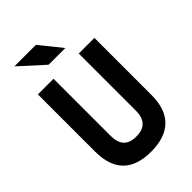

<svg xmlns="http://www.w3.org/2000/svg" viewBox="-266 -1007 1119 1119"><g transform="rotate(-45 293.0 -448.0)"><path d="M291 9.8Q60.1 9.8 60.1 -222.7V-693.4H189V-222.7Q189 -168.5 214.1 -141.1Q239.3 -113.8 293 -113.8Q397 -113.8 397 -222.7V-693.4H525.9V-222.7Q525.9 -106.4 466.1 -48.3Q406.2 9.8 291 9.8ZM226.6 -771.5 78.6 -905.8H255.9L364.3 -771.5Z"/></g></svg>

Font: Cascadia Mono
Style: Bold
Weight: 700
Monospace: yes
Designer: Aaron Bell
Foundry: Saja Typeworks
Version: Version 2404.023; ttfautohint (v1.8.4)